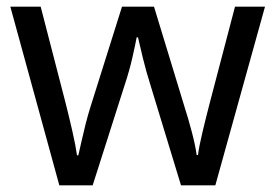

<svg xmlns="http://www.w3.org/2000/svg" viewBox="-20 -557 826 576"><path d="M431 -303Q418 -344 408.5 -383.5Q399 -423 394 -445H390Q386 -423 377 -383.5Q368 -344 354 -302L258 -1H158L11 -537H102L176 -251Q187 -208 197 -164Q207 -120 211 -91H215Q219 -108 224.5 -133Q230 -158 237 -185.5Q244 -213 251 -235L346 -537H442L534 -235Q545 -201 555.5 -161Q566 -121 570 -92H574Q577 -117 587.5 -161Q598 -205 610 -251L685 -537H775L626 -1H523Z"/></svg>

Font: Noto Sans Old Sogdian
Style: Regular
Weight: 400
Designer: Monotype Design Team
Foundry: Monotype Imaging Inc.
Version: Version 2.002; ttfautohint (v1.8.4.7-5d5b)